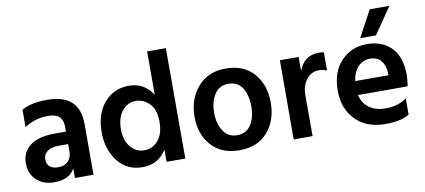

<svg xmlns="http://www.w3.org/2000/svg" viewBox="-67 -964 2683 1211"><g transform="rotate(-10 1274.0 -358.5)"><path d="M324 -218H262Q215 -218 190 -198.5Q165 -179 165 -149Q165 -85 239 -85Q279 -85 301.5 -108.5Q324 -132 324 -170ZM78 -370V-481Q135 -516 242 -516Q448 -516 448 -324V0H329V-61Q294 4 197 4Q125 4 82.5 -38Q40 -80 40 -144Q40 -216 94 -257Q148 -298 250 -298H324V-329Q324 -371 302 -393Q280 -415 227 -415Q146 -415 78 -370Z M790 -96Q844 -96 880 -137.5Q916 -179 916 -258Q916 -335 878 -373.5Q840 -412 791 -412Q739 -412 703.5 -369.5Q668 -327 668 -251Q668 -182 703 -139Q738 -96 790 -96ZM916 -707H1036V0H916V-79Q864 7 762 7Q662 7 603.5 -69Q545 -145 545 -253Q545 -373 606.5 -443.5Q668 -514 764 -514Q863 -514 916 -429Z M1383 8Q1268 8 1203.5 -64Q1139 -136 1139 -248Q1139 -364 1206 -439.5Q1273 -515 1383 -515Q1500 -515 1564 -441.5Q1628 -368 1628 -255Q1628 -140 1563.5 -66Q1499 8 1383 8ZM1383 -417Q1326 -417 1295.5 -370Q1265 -323 1265 -252Q1265 -182 1296 -135Q1327 -88 1384 -88Q1443 -88 1473 -134Q1503 -180 1503 -251Q1503 -324 1474 -370.5Q1445 -417 1383 -417Z M1851 -507V-417Q1886 -511 1979 -511Q2000 -511 2013 -508V-392Q1990 -402 1962 -402Q1913 -402 1882 -362Q1851 -322 1851 -262V0H1730L1731 -507Z M2471 -725 2355 -556H2254L2345 -725ZM2389 -295V-310Q2387 -359 2362.5 -388.5Q2338 -418 2291 -418Q2248 -418 2216.5 -386.5Q2185 -355 2176 -295ZM2471 -132V-28Q2418 5 2318 5Q2197 5 2127 -67Q2057 -139 2057 -253Q2057 -374 2123 -443Q2189 -512 2288 -512Q2387 -512 2445 -452Q2503 -392 2503 -277Q2503 -249 2496 -205H2178Q2191 -150 2232.5 -121Q2274 -92 2336 -92Q2416 -92 2471 -132Z"/></g></svg>

Font: Hind SemiBold
Style: Regular
Weight: 600
Designer: Manushi Parikh, Satya Rajpurohit
Foundry: Indian Type Foundry
Version: Version 2.001;PS 1.0;hotconv 1.0.79;makeotf.lib2.5.61930; tt